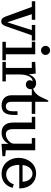

<svg xmlns="http://www.w3.org/2000/svg" viewBox="1096 -1904 820 3065"><g transform="rotate(90 1505.5 -371.0)"><path d="M310.1 19Q284.7 18.6 267.1 1.5Q249.5 -15.6 235.8 -53.2L83 -469.2H-6.8V-523.9H288.1V-469.2H199.2L328.1 -77.1L453.1 -469.2H370.1V-523.9H620.1V-469.2H536.1L392.1 -56.2Q377.9 -16.1 359.6 1.5Q341.3 19 313 19Z M704.6 -688Q704.6 -718.3 725.8 -739.7Q747.1 -761.2 776.9 -761.2Q806.2 -761.2 827.9 -739.5Q849.6 -717.8 849.6 -688Q849.6 -658.7 827.9 -637.5Q806.2 -616.2 776.9 -616.2Q747.1 -616.2 725.8 -637.5Q704.6 -658.7 704.6 -688ZM838.9 -523.9V-54.7H934.6V0H639.6V-54.7H733.9V-469.2H638.7V-523.9Z M1271.5 0H961.4V-54.7H1056.6V-469.2H961.4V-523.9L1146.5 -532.2L1159.7 -418Q1165.5 -438 1176.3 -457.5Q1187 -477.1 1203.9 -496.1Q1220.7 -515.1 1245.8 -526.6Q1271 -538.1 1300.3 -538.1Q1339.8 -538.1 1368.4 -516.1Q1397 -494.1 1397 -454.1Q1397 -416 1374.8 -395Q1352.5 -374 1322.3 -374Q1293.9 -374 1273.4 -391.6Q1252.9 -409.2 1252.9 -439Q1252.9 -449.2 1257.8 -460Q1262.7 -470.7 1267.6 -476.6L1272.9 -481.9Q1243.7 -481.9 1221.2 -463.6Q1198.7 -445.3 1186.3 -415Q1173.8 -384.8 1167.7 -350.8Q1161.6 -316.9 1161.6 -280.8V-54.7H1271.5Z M1393.6 -492.2Q1431.2 -503.4 1461.7 -532.5Q1492.2 -561.5 1510.5 -595Q1528.8 -628.4 1542.7 -660.4Q1556.6 -692.4 1567.1 -713.6Q1577.6 -734.9 1585.4 -734.9Q1590.8 -734.9 1594.5 -730.5Q1598.1 -726.1 1598.1 -717.8V-523.9H1790.5V-468.3H1598.1V-141.1Q1598.1 -98.1 1617.7 -76.7Q1637.2 -55.2 1669.4 -55.2Q1708.5 -55.2 1728.5 -80.8Q1748.5 -106.4 1748.5 -170.9V-241.2H1807.1V-181.2Q1807.1 -84.5 1772.7 -35.6Q1738.3 13.2 1651.4 13.2Q1621.1 13.2 1593.5 3.9Q1565.9 -5.4 1543.2 -23.9Q1520.5 -42.5 1506.8 -73.5Q1493.2 -104.5 1493.2 -144V-469.2H1393.6Z M2269 14.2V-96.2Q2207.5 13.2 2092.8 13.2Q2075.7 13.2 2059.8 10.7Q2043.9 8.3 2024.2 2Q2004.4 -4.4 1988.3 -18.1Q1972.2 -31.7 1958.3 -51.5Q1944.3 -71.3 1936.5 -103.3Q1928.7 -135.3 1928.7 -175.8V-469.2H1836.9V-523.9H2033.7V-176.8Q2033.7 -111.8 2054.4 -83.3Q2075.2 -54.7 2118.7 -54.7Q2149.4 -54.7 2183.8 -73.2Q2218.3 -91.8 2241.9 -122.1Q2265.6 -152.3 2265.6 -183.1V-469.2H2176.8V-523.9H2371.1V-55.2L2465.8 -44.9V0Z M2607.9 -321.8H2873.5Q2871.6 -392.6 2834.7 -436.3Q2797.9 -480 2744.6 -480Q2690.9 -480 2652.3 -436.3Q2613.8 -392.6 2607.9 -321.8ZM2492.7 -255.4Q2492.7 -299.3 2502.9 -340.8Q2513.2 -382.3 2534.2 -418Q2555.2 -453.6 2584.5 -480.5Q2613.8 -507.3 2654.3 -522.7Q2694.8 -538.1 2741.7 -538.1Q2791.5 -538.1 2834.5 -520.5Q2877.4 -502.9 2909.7 -469.5Q2941.9 -436 2960.9 -384.5Q2980 -333 2981 -269H2604.5V-265.1Q2604.5 -223.1 2613.5 -187Q2622.6 -150.9 2640.6 -122.1Q2658.7 -93.3 2688.7 -76.7Q2718.8 -60.1 2757.8 -60.1Q2808.6 -60.1 2853.3 -91.8Q2897.9 -123.5 2913.6 -181.2L2970.7 -163.1Q2951.7 -82.5 2893.1 -34.7Q2834.5 13.2 2747.6 13.2Q2688 13.2 2638.7 -9.5Q2589.4 -32.2 2557.9 -70.3Q2526.4 -108.4 2509.5 -156Q2492.7 -203.6 2492.7 -255.4Z"/></g></svg>

Font: Trocchi
Style: Regular
Weight: 400
Designer: vernon adams
Version: Version 1.0; ttfautohint (v0.8) -l 6 -r 50 -G 100